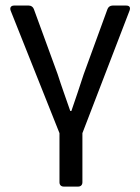

<svg xmlns="http://www.w3.org/2000/svg" viewBox="-20 -482 508 695"><path d="M195.3 0V177.7C195.3 187.5 201.2 193.4 210.9 193.4H262.7C272.5 193.4 278.3 187.5 278.3 177.7V0L449.2 -444.3C453.1 -456.1 448.2 -461.9 436.5 -461.9H387.7C378.9 -461.9 372.1 -457 369.1 -449.2L283.2 -213.9C268.6 -168 252.9 -123 238.3 -80.1H234.4C219.7 -123 203.1 -168 188.5 -213.9L102.5 -449.2C99.6 -457 92.8 -461.9 84 -461.9H31.2C19.5 -461.9 14.6 -454.1 18.6 -443.4Z"/></svg>

Font: Ed Sans Neue
Style: Regular
Weight: 400
Designer: Stephen Hutchings
Version: Version 1.004;PS 001.004;hotconv 1.0.88;makeotf.lib2.5.64775